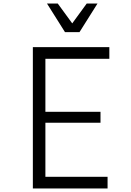

<svg xmlns="http://www.w3.org/2000/svg" viewBox="-20 -1067 740 1087"><path d="M166 0V-800H599V-734H237V-434H549V-372H237V-66H589V0ZM532 -1047 430 -885H348L246 -1047H307L407 -910H371L471 -1047Z"/></svg>

Font: Martian Mono SemiExpanded ExtraLight
Style: Regular
Weight: 250
Monospace: yes
Version: Version 0.930